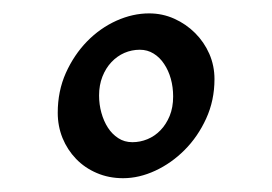

<svg xmlns="http://www.w3.org/2000/svg" viewBox="-20 -627 398 281"><path d="M233.4 -485.8Q233.4 -499.5 230 -511.7Q226.6 -523.9 220.2 -533.4Q213.9 -543 204.8 -548.6Q195.8 -554.2 184.6 -554.2Q172.9 -554.2 162.1 -549.6Q151.4 -544.9 143.1 -536.1Q134.8 -527.3 129.9 -514.9Q125 -502.4 125 -487.3Q125 -474.1 128.4 -461.9Q131.8 -449.7 137.9 -440.2Q144 -430.7 153.1 -424.8Q162.1 -418.9 173.8 -418.9Q185.1 -418.9 195.8 -423.3Q206.5 -427.7 214.8 -436.3Q223.1 -444.8 228.3 -457.3Q233.4 -469.7 233.4 -485.8ZM293.9 -511.2Q293.9 -480 281.7 -453.4Q269.5 -426.8 250.2 -407.5Q231 -388.2 207.3 -377.2Q183.6 -366.2 160.2 -366.2Q139.2 -366.2 121.6 -373.8Q104 -381.3 91.3 -394.5Q78.6 -407.7 71.5 -425Q64.5 -442.4 64.5 -461.9Q64.5 -493.7 76.4 -520.3Q88.4 -546.9 107.4 -566.4Q126.5 -585.9 150.4 -596.7Q174.3 -607.4 198.2 -607.4Q217.8 -607.4 235.1 -599.6Q252.4 -591.8 265.6 -578.6Q278.8 -565.4 286.4 -548.1Q293.9 -530.8 293.9 -511.2Z"/></svg>

Font: Gentium Book Basic
Style: Regular
Weight: 400
Designer: J. Victor Gaultney and Annie Olsen
Foundry: SIL International
Version: Version 1.102; 2013; Maintenance release